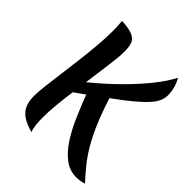

<svg xmlns="http://www.w3.org/2000/svg" viewBox="-225 -945 1121 1121"><g transform="rotate(45 335.5 -384.5)"><path d="M218 31Q163 16 133 -5.5Q103 -27 91 -57.5Q79 -88 79 -129Q79 -160 85 -211.5Q91 -263 99.5 -327Q108 -391 116.5 -460Q125 -529 131 -596Q137 -663 137 -720Q137 -741 136 -762Q135 -783 133 -802Q199 -799 227.5 -784Q256 -769 263 -744Q270 -719 270 -684Q270 -643 259.5 -565.5Q249 -488 237 -400Q323 -470 395 -541.5Q467 -613 519.5 -679Q572 -745 599 -799Q630 -742 630 -685Q630 -661 620.5 -638Q611 -615 586.5 -587Q562 -559 517 -521Q472 -483 400 -431Q430 -337 459 -269.5Q488 -202 518 -151Q548 -100 581 -59Q614 -18 652 23Q618 33 589 33Q535 33 491 0Q447 -33 411 -88.5Q375 -144 345.5 -212Q316 -280 289 -350Q259 -329 224 -304Q215 -240 209.5 -181Q204 -122 204 -78Q204 -2 218 31Z"/></g></svg>

Font: Merienda SemiBold
Style: Regular
Weight: 600
Designer: Eduardo Rodriguez Tunni
Foundry: Eduardo Rodriguez Tunni
Version: Version 2.001; ttfautohint (v1.8.4.7-5d5b)